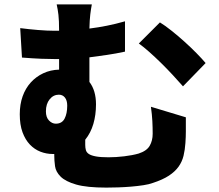

<svg xmlns="http://www.w3.org/2000/svg" viewBox="-20 -799 996 874"><path d="M813 -406Q792 -430 766 -458Q740 -486 712.5 -513Q685 -540 659 -563Q633 -586 612 -601L708 -697Q731 -683 760.5 -659.5Q790 -636 819.5 -609.5Q849 -583 874.5 -557Q900 -531 916 -512ZM189 -292Q189 -265 203 -250.5Q217 -236 234 -236Q262 -236 274 -259Q286 -282 286 -318Q286 -342 275.5 -355Q265 -368 248 -368Q223 -368 206 -347Q189 -326 189 -292ZM826 -265Q826 -244 826 -228.5Q826 -213 826 -200.5Q826 -188 825.5 -175.5Q825 -163 824 -148Q822 -117 815.5 -90Q809 -63 793 -40.5Q777 -18 749 0.5Q721 19 675 34Q659 40 633 44Q607 48 577.5 50.5Q548 53 518 54Q488 55 464 55Q375 55 326.5 41Q278 27 256 5Q234 -17 230.5 -42.5Q227 -68 227 -92V-98H220Q191 -98 164 -108.5Q137 -119 116 -141Q95 -163 82.5 -197Q70 -231 70 -279Q70 -324 83 -360.5Q96 -397 120 -423.5Q144 -450 177 -465.5Q210 -481 249 -482V-530H237Q207 -530 168.5 -531.5Q130 -533 80 -537L72 -671Q110 -666 152.5 -662.5Q195 -659 227 -659H249Q249 -706 246 -731.5Q243 -757 238 -779H398Q394 -758 391 -733.5Q388 -709 387 -669Q427 -674 467 -682Q507 -690 549 -702V-564Q508 -555 467 -549Q426 -543 387 -538V-426Q417 -387 417 -324Q417 -276 405 -235Q393 -194 368 -163V-139Q368 -126 371 -115.5Q374 -105 384.5 -98Q395 -91 416.5 -87Q438 -83 474 -83Q508 -83 545.5 -87.5Q583 -92 611 -100Q648 -112 661.5 -135.5Q675 -159 675 -190Q675 -219 673.5 -248Q672 -277 667 -313Z"/></svg>

Font: Kinto Sans Black
Style: Regular
Weight: 900
Designer: Authors: Ryoko NISHIZUKA  (kana & ideographs); Paul D. Hunt (Latin, Greek & Cyrillic); Wenlong ZHANG  (bopomofo); Sandol
Foundry: Adobe Systems Incorporated, ookami Inc.
Version: Version 0.001